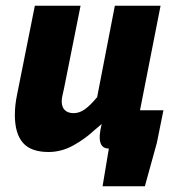

<svg xmlns="http://www.w3.org/2000/svg" viewBox="-20 -520 602 672"><path d="M470 -134H552L529 -20L487 132H339L361 0Q314 0 336 -86L310 -64Q278 -34 236.5 -11Q195 12 150 12Q88 12 60 -20.5Q32 -53 32 -118Q32 -152 40 -190L102 -500H262L204 -210Q201 -196 198.5 -185.5Q196 -175 196 -166Q196 -145 207 -134.5Q218 -124 238 -124Q258 -124 277 -137.5Q296 -151 320 -180L382 -500H542Z"/></svg>

Font: mr_Source Sans Pro
Style: Italic
Weight: 900
Italic angle: -11°
Designer: Paul D. Hunt
Foundry: Adobe Systems Incorporated
Version: Version 1.076;July 10, 2024;FontCreator 11.5.0.2430 64-bit